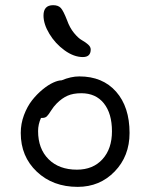

<svg xmlns="http://www.w3.org/2000/svg" viewBox="-20 -749 580 741"><path d="M299.8 -528.8Q265.1 -528.8 229.2 -554.7Q193.4 -580.6 170.7 -618.2Q147.9 -655.8 147.9 -689Q147.9 -729 185.1 -729Q204.6 -729 214.6 -718.3Q224.6 -707.5 238.8 -670.9Q249 -642.1 265.6 -621.8Q282.2 -601.6 295.9 -594Q309.6 -586.4 319.8 -577.4Q330.1 -568.4 330.1 -558.1Q330.1 -528.8 299.8 -528.8ZM279.8 -27.8Q184.1 -27.8 122.1 -86.4Q60.1 -145 60.1 -235.8Q60.1 -271.5 72.5 -304.7Q85 -337.9 103.5 -361.6Q122.1 -385.3 144 -403.3Q166 -421.4 185.3 -430.2Q204.6 -439 217.8 -439Q253.9 -454.1 286.1 -454.1Q376 -454.1 428 -395.3Q480 -336.4 480 -235.8Q480 -146.5 422.6 -87.2Q365.2 -27.8 279.8 -27.8ZM127 -243.2Q127 -174.8 167.5 -134.5Q208 -94.2 276.9 -94.2Q338.9 -94.2 375.5 -134.5Q412.1 -174.8 412.1 -242.2Q412.1 -311 380.9 -350.1Q349.6 -389.2 293.9 -389.2Q262.2 -389.2 240.7 -379.6Q219.2 -370.1 199.2 -350.1Q187 -337.9 177.2 -322.3Q167.5 -306.6 161.1 -300.3Q154.8 -293.9 143.1 -293.9H138.2Q127 -269 127 -243.2Z"/></svg>

Font: Shantell Sans Irregular
Style: Regular
Weight: 300
Designer: Stephen Nixon, Anya Danilova, Shantell Martin
Foundry: Arrow Type
Version: Version 1.006;[9816181b4]